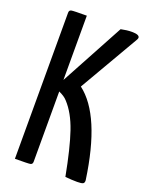

<svg xmlns="http://www.w3.org/2000/svg" viewBox="-134 -772 657 845"><g transform="rotate(20 194.5 -349.5)"><path d="M124 -399 284 -695Q312 -701 335 -701Q371 -701 371 -686Q371 -683 368 -677L206 -398Q326 -307 367 -18Q368 -6 361.5 -2Q355 2 334 2Q308 2 278 -1Q254 -128 229 -201.5Q204 -275 164 -318Q151 -333 124 -345V-16Q124 -4 114 -2Q104 0 42 0V-684Q42 -696 52 -698Q62 -700 124 -700Z"/></g></svg>

Font: YanoneKaffeesatzRR
Style: Regular
Weight: 400
Designer: Yanone (Cyrillic: Daniel Pouzeot & Huerta Tipografica)
Foundry: Yanone
Version: Version 1.100;PS 001.100;hotconv 1.0.70;makeotf.lib2.5.58329